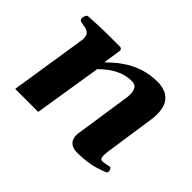

<svg xmlns="http://www.w3.org/2000/svg" viewBox="-105 -694 899 899"><g transform="rotate(45 345.0 -244.0)"><path d="M605 -351.1 567.4 -95.2Q565.9 -84.5 565.9 -75.7Q565.9 -61 569.6 -54.9Q573.2 -48.8 579.6 -48.8Q586.4 -48.8 598.6 -50.8Q610.8 -52.7 620.1 -55.2Q628.4 -57.6 632.6 -51Q636.7 -44.4 636.7 -37.1Q636.7 -28.3 632.8 -26.4Q613.3 -17.1 575.7 -6.3Q538.1 4.4 478.5 6.3Q448.2 7.3 433.1 -1.7Q418 -10.7 413.1 -24.2Q408.2 -37.6 408.2 -49.3Q408.2 -57.6 409.4 -63.5Q410.6 -69.3 410.6 -69.3L451.2 -342.3Q452.1 -347.7 452.4 -353Q452.6 -358.4 452.6 -363.3Q452.6 -385.3 443.8 -398.7Q435.1 -412.1 414.1 -412.1Q380.4 -412.1 351.1 -400.4Q321.8 -388.7 298.6 -371.1Q275.4 -353.5 259.3 -336.4L205.6 0H53.2L112.3 -379.9Q113.3 -383.8 113.3 -387.2Q113.3 -390.6 113.3 -393.6Q113.3 -416.5 101.6 -425Q89.8 -433.6 74.5 -435.8Q59.1 -438 48.3 -440.9Q43.5 -443.4 41 -447.3Q38.6 -451.2 39.6 -460.4Q40.5 -466.3 44.4 -473.9Q48.3 -481.4 54.2 -481.9Q122.6 -486.3 177.2 -486.6Q231.9 -486.8 261.2 -486.8Q265.1 -486.8 270 -482.9Q274.9 -479 272.9 -467.3L260.3 -383.3Q272 -393.6 292.2 -412.1Q312.5 -430.7 342.5 -449.7Q372.6 -468.8 412.4 -481.9Q452.1 -495.1 502.4 -495.1Q530.3 -495.1 554.2 -485.1Q578.1 -475.1 592.8 -451.2Q607.4 -427.2 607.4 -385.3Q607.4 -377.4 606.7 -368.9Q606 -360.4 605 -351.1Z"/></g></svg>

Font: Gelasio
Style: Bold Italic
Weight: 700
Italic angle: -8.5°
Designer: Eben Sorkin
Foundry: Eben Sorkin
Version: Version 1.008